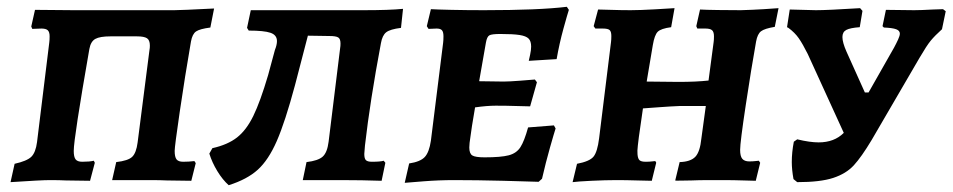

<svg xmlns="http://www.w3.org/2000/svg" viewBox="-20 -530 2803 565"><path d="M23 -48Q59 -56 72 -68.5Q85 -81 89 -112L125 -405Q126 -412 126 -423Q126 -436 120.5 -441Q115 -446 102 -446L75 -445L72 -452L83 -501L196 -500H493Q512 -500 610 -505L599 -449Q568 -445 557 -437.5Q546 -430 542 -408Q524 -304 509 -201.5Q494 -99 494 -86Q494 -68 499.5 -61Q505 -54 519 -54Q536 -54 552 -56L556 -50L543 2L471 1Q451 0 423 0H310L322 -53Q357 -57 369 -68.5Q381 -80 385 -111L420 -384Q421 -388 421 -396Q421 -412 412.5 -417.5Q404 -423 383 -423H305Q274 -423 260.5 -415.5Q247 -408 243 -386Q197 -123 197 -86Q197 -68 202.5 -61Q208 -54 222 -54Q244 -54 256 -57L259 -51L245 2L174 1Q155 0 127 0Q101 0 11 6Z M1054 -102 1052 -77Q1052 -63 1057 -58.5Q1062 -54 1074 -54Q1100 -54 1109 -57L1114 -51L1103 2Q1045 0 985 0H871L882 -53Q916 -57 929.5 -69Q943 -81 947 -113L981 -389Q982 -394 982 -402Q982 -416 975 -420Q968 -424 950 -424L886 -425L848 -279Q819 -171 794.5 -115Q770 -59 738.5 -30.5Q707 -2 653 15Q635 -1 619.5 -26.5Q604 -52 596 -78L605 -94Q650 -104 677.5 -125.5Q705 -147 725.5 -189Q746 -231 769 -309L789 -383Q795 -398 795 -409Q795 -427 776 -433.5Q757 -440 712 -440L707 -448L718 -500H1051Q1126 -500 1166 -504L1160 -448Q1128 -444 1116.5 -435Q1105 -426 1101 -403Q1069 -233 1054 -102Z M1406 -67Q1454 -67 1477 -73Q1500 -79 1511.5 -97Q1523 -115 1534 -155L1610 -161L1615 -152Q1611 -140 1598.5 -96Q1586 -52 1575 -4L1565 5Q1541 4 1461.5 2Q1382 0 1317 0Q1271 0 1227 3.5Q1183 7 1171 8L1184 -49Q1217 -54 1230 -68Q1243 -82 1248 -116L1284 -404Q1285 -412 1285 -423Q1285 -436 1280.5 -441Q1276 -446 1265 -446L1241 -445L1236 -453L1248 -503Q1264 -502 1308.5 -501Q1353 -500 1404 -500Q1566 -500 1648 -510L1654 -501Q1650 -489 1638 -445.5Q1626 -402 1618 -356L1536 -351Q1537 -355 1540 -369Q1543 -383 1543 -393Q1543 -409 1535.5 -416.5Q1528 -424 1509 -427Q1490 -430 1452 -430Q1427 -430 1420 -426Q1413 -422 1410 -405L1390 -291L1462 -290Q1478 -290 1510.5 -292.5Q1543 -295 1554 -296L1560 -288L1540 -217Q1530 -217 1500.5 -218Q1471 -219 1439 -219Q1413 -219 1378 -214L1369 -160Q1368 -150 1364.5 -128.5Q1361 -107 1361 -96Q1361 -78 1370 -72.5Q1379 -67 1406 -67Z M2158 -89Q2158 -70 2164.5 -62.5Q2171 -55 2185 -55Q2195 -55 2203 -56Q2211 -57 2213 -57L2217 -51L2204 2Q2195 2 2167.5 1Q2140 0 2105 0H2071Q2035 0 2015 1Q2000 1 1983.5 1.5Q1967 2 1967 1L1980 -53Q2012 -54 2026 -68.5Q2040 -83 2044 -123L2057 -218H1979Q1954 -217 1920 -214.5Q1886 -212 1872 -211L1860 -127Q1859 -119 1857 -102Q1855 -85 1856 -76Q1857 -63 1862 -58.5Q1867 -54 1880 -54Q1891 -54 1898.5 -55Q1906 -56 1908 -56Q1909 -55 1910 -53.5Q1911 -52 1911 -51L1898 2Q1886 2 1854.5 1Q1823 0 1794 0Q1762 0 1720.5 2Q1679 4 1665 6L1678 -48Q1715 -55 1726.5 -69Q1738 -83 1743 -123L1778 -406Q1779 -413 1779 -424Q1779 -437 1774 -441.5Q1769 -446 1754 -446H1732L1727 -453L1740 -502Q1750 -502 1778.5 -501Q1807 -500 1836 -500Q1862 -500 1906.5 -502.5Q1951 -505 1965 -506L1955 -450Q1925 -446 1915.5 -436.5Q1906 -427 1901 -397L1883 -290L1977 -289Q2028 -289 2065 -293L2080 -406Q2081 -412 2081 -423Q2081 -436 2075.5 -441Q2070 -446 2056 -446H2032L2029 -453L2040 -502Q2056 -501 2093.5 -500.5Q2131 -500 2160 -500Q2195 -501 2227.5 -503Q2260 -505 2271 -506L2260 -451Q2230 -446 2219.5 -438Q2209 -430 2205 -408Q2191 -330 2174.5 -220.5Q2158 -111 2158 -89Z M2763 -497 2752 -444Q2731 -425 2719 -410.5Q2707 -396 2686 -360L2545 -118Q2515 -68 2492.5 -43.5Q2470 -19 2432 -6.5Q2394 6 2326 6L2315 -3Q2310 -31 2310 -53Q2310 -82 2316 -113L2326 -120Q2363 -111 2389 -111Q2435 -111 2463 -139L2357 -371Q2342 -401 2330.5 -417.5Q2319 -434 2300 -448L2296 -450L2304 -502L2381 -500Q2415 -500 2511 -506L2518 -498L2510 -450Q2482 -448 2470.5 -442Q2459 -436 2459 -421Q2459 -405 2471 -378L2525 -258H2536L2611 -390Q2618 -403 2623 -414Q2628 -425 2628 -431Q2628 -440 2617 -444Q2606 -448 2581 -449L2577 -453L2587 -501L2670 -500Q2689 -500 2725 -502L2755 -503Z"/></svg>

Font: Alegreya SC
Style: Bold Italic
Weight: 700
Italic angle: -7°
Designer: Juan Pablo del Peral
Foundry: Huerta Tipografica
Version: Version 2.007; ttfautohint (v1.6)